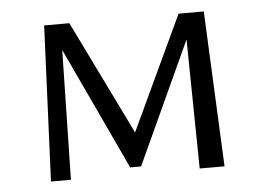

<svg xmlns="http://www.w3.org/2000/svg" viewBox="-38 -461 693 508"><g transform="rotate(-5 308.0 -206.5)"><path d="M539 0H473L468 -343L319 -19H290L138 -344L131 0H78L96 -413H163L311 -110L453 -413H520Z"/></g></svg>

Font: EauTest
Style: Italic
Weight: 400
Italic angle: -12°
Designer: Christian Thalmann (Catharsis Fonts)
Version: Version 0.001;PS 000.001;hotconv 1.0.88;makeotf.lib2.5.64775